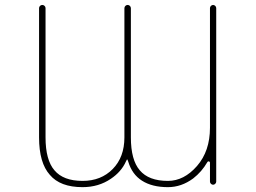

<svg xmlns="http://www.w3.org/2000/svg" viewBox="-20 -773 1040 780"><path d="M662.1 -12.7Q597.7 -12.7 556.6 -39.1Q516.6 -64.5 501 -116.2L498 -124Q498 -125 496.6 -125Q495.1 -125 495.1 -124L491.2 -116.2Q472.7 -75.2 430.7 -46.9Q380.9 -12.7 315.4 -12.7Q224.6 -12.7 182.6 -62.5Q138.7 -111.3 138.7 -214.8V-740.2Q138.7 -745.1 142.6 -749Q146.5 -752.9 151.9 -752.9Q157.2 -752.9 161.1 -749Q165 -745.1 165 -740.2V-214.8Q165 -123 201.2 -81.1Q237.3 -38.1 315.4 -38.1Q390.6 -38.1 438 -86.4Q485.4 -134.8 485.4 -214.8V-739.3Q485.4 -745.1 489.3 -749Q493.2 -752.9 498.5 -752.9Q503.9 -752.9 507.8 -749Q511.7 -745.1 511.7 -739.3V-214.8Q511.7 -123 547.9 -81.1Q584 -38.1 662.1 -38.1Q727.5 -38.1 780.3 -98.6Q833 -159.2 833 -253.9V-740.2Q833 -745.1 836.9 -749Q840.8 -752.9 845.7 -752.9Q850.6 -752.9 854.5 -749Q858.4 -745.1 858.4 -740.2V-35.2Q858.4 -30.3 854.5 -26.4Q850.6 -22.5 845.7 -22.5Q840.8 -22.5 836.9 -26.4Q833 -30.3 833 -35.2V-112.3Q833 -116.2 829.1 -117.2H828.1Q824.2 -118.2 822.3 -114.3Q799.8 -75.2 764.6 -47.9Q716.8 -12.7 662.1 -12.7Z"/></svg>

Font: Rounded-X Mgen+ 1mn thin
Style: Regular
Weight: 100
Designer: [Source Han Sans]
Ryoko NISHIZUKA  (kana & ideographs); Paul D. Hunt (Latin, Greek & Cyrillic); Wenlong ZHANG  (bopomofo
Version: Version 1.059.20150602